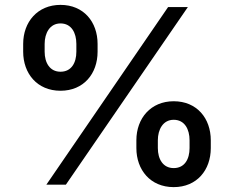

<svg xmlns="http://www.w3.org/2000/svg" viewBox="-20 -757 960 787"><path d="M75 -577V-545C75 -456 132 -385 228 -385C323 -385 380 -455 380 -545V-577C380 -667 323 -737 228 -737C134 -737 75 -667 75 -577ZM163 -545V-577C163 -621 184 -661 228 -661C273 -661 293 -622 293 -577V-545C293 -500 273 -463 228 -463C184 -463 163 -500 163 -545ZM170 0H250L750 -728H669ZM539 -150C539 -61 596 10 692 10C787 10 844 -60 844 -150V-182C844 -272 787 -342 692 -342C598 -342 539 -272 539 -182ZM627 -150V-182C627 -226 648 -266 692 -266C737 -266 757 -227 757 -182V-150C757 -105 737 -68 692 -68C648 -68 627 -105 627 -150Z"/></svg>

Font: Wafeq Semi Bold
Style: Regular
Weight: 600
Designer: Rasmus Andersson & Azza Alameddine
Foundry: Google & TypeTogether
Version: Version 3.000;January 28, 2025;FontCreator 15.0.0.3014 64-bi